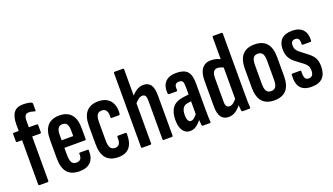

<svg xmlns="http://www.w3.org/2000/svg" viewBox="-64 -1152 2810 1622"><g transform="rotate(-20 1341.5 -341.5)"><path d="M77 0Q68 0 68 -10V-407H25Q15 -407 15 -417V-480Q15 -490 25 -490H68V-550Q68 -619 94.5 -654Q121 -689 176 -689Q202 -689 223 -685.5Q244 -682 254 -677Q261 -672 261 -664V-606Q261 -601 258 -599Q255 -597 250 -600Q240 -603 227.5 -606Q215 -609 201 -609Q179 -609 169 -594.5Q159 -580 159 -547V-490H230Q240 -490 240 -479V-417Q240 -407 230 -407H159V-10Q159 0 150 0Z M436 6Q362 6 326.5 -36Q291 -78 291 -166V-330Q291 -414 327.5 -455Q364 -496 433 -496Q504 -496 540 -454.5Q576 -413 576 -329V-234Q576 -224 567 -224H382V-163Q382 -115 394.5 -93.5Q407 -72 436 -72Q462 -72 473.5 -86.5Q485 -101 484 -131Q482 -142 491 -142H561Q569 -142 569 -133Q571 -64 537 -29Q503 6 436 6ZM382 -292H486V-339Q486 -381 473.5 -399.5Q461 -418 434 -418Q407 -418 394.5 -399Q382 -380 382 -339Z M786 6Q712 6 676 -36.5Q640 -79 640 -165V-328Q640 -412 676.5 -454Q713 -496 785 -496Q831 -496 862.5 -476.5Q894 -457 908.5 -422Q923 -387 919 -338Q918 -325 909 -325H843Q839 -325 837 -328Q835 -331 836 -335Q838 -374 825.5 -393.5Q813 -413 786 -413Q757 -413 744 -393.5Q731 -374 731 -326V-165Q731 -118 744 -97.5Q757 -77 786 -77Q812 -77 824 -95.5Q836 -114 834 -154Q834 -166 843 -166H910Q919 -166 919 -156Q920 -75 887 -34.5Q854 6 786 6Z M1193 0Q1185 0 1185 -10V-360Q1185 -388 1176.5 -400.5Q1168 -413 1150 -413Q1133 -413 1115 -400Q1097 -387 1077 -363L1066 -419Q1093 -454 1123.5 -475Q1154 -496 1190 -496Q1233 -496 1254.5 -465.5Q1276 -435 1276 -371V-10Q1276 0 1268 0ZM1000 0Q992 0 992 -10V-673Q992 -683 1000 -683H1075Q1083 -683 1083 -673V-10Q1083 0 1075 0Z M1545 0Q1538 0 1536 -10Q1534 -27 1532 -53.5Q1530 -80 1530 -99L1522 -108V-358Q1522 -393 1514 -406Q1506 -419 1482 -419Q1458 -419 1449 -404.5Q1440 -390 1443 -358Q1444 -348 1434 -348H1370Q1359 -348 1358 -360Q1353 -425 1385.5 -460.5Q1418 -496 1485 -496Q1553 -496 1583 -464.5Q1613 -433 1613 -358V-123Q1613 -81 1614 -54Q1615 -27 1616 -11Q1618 0 1610 0ZM1430 6Q1389 6 1366 -28.5Q1343 -63 1343 -125Q1343 -194 1374 -234.5Q1405 -275 1476 -283L1531 -290L1530 -229L1492 -223Q1461 -220 1446.5 -198Q1432 -176 1432 -136Q1432 -105 1440.5 -88.5Q1449 -72 1465 -72Q1480 -72 1496 -84.5Q1512 -97 1535 -130L1541 -67Q1510 -27 1485.5 -10.5Q1461 6 1430 6Z M1778 6Q1733 6 1710.5 -25Q1688 -56 1688 -123V-351Q1688 -423 1716 -459.5Q1744 -496 1796 -496Q1825 -496 1848.5 -488.5Q1872 -481 1890 -471V-396Q1851 -416 1827 -416Q1804 -416 1791.5 -398.5Q1779 -381 1779 -343V-130Q1779 -101 1788 -89Q1797 -77 1815 -77Q1833 -77 1850.5 -90.5Q1868 -104 1888 -131L1898 -72Q1872 -35 1842.5 -14.5Q1813 6 1778 6ZM1902 0Q1895 0 1893 -10Q1890 -29 1888.5 -56Q1887 -83 1887 -99L1879 -111V-673Q1879 -683 1888 -683H1961Q1970 -683 1970 -673V-123Q1970 -84 1970.5 -56.5Q1971 -29 1973 -12Q1974 0 1965 0Z M2188 6Q2116 6 2079.5 -35.5Q2043 -77 2043 -160V-330Q2043 -413 2079.5 -454.5Q2116 -496 2188 -496Q2261 -496 2297 -454.5Q2333 -413 2333 -330V-160Q2333 -77 2297 -35.5Q2261 6 2188 6ZM2188 -77Q2217 -77 2230 -96.5Q2243 -116 2243 -161V-328Q2243 -374 2230 -393.5Q2217 -413 2188 -413Q2160 -413 2147 -393.5Q2134 -374 2134 -328V-161Q2134 -116 2147 -96.5Q2160 -77 2188 -77Z M2523 6Q2453 6 2422.5 -32.5Q2392 -71 2398 -145Q2398 -155 2407 -155H2476Q2484 -155 2484 -146Q2482 -104 2491 -86.5Q2500 -69 2524 -69Q2567 -69 2567 -125Q2567 -149 2558.5 -165Q2550 -181 2530 -197L2460 -250Q2430 -273 2414.5 -303Q2399 -333 2399 -376Q2399 -434 2431 -465Q2463 -496 2526 -496Q2591 -496 2622.5 -461Q2654 -426 2650 -363Q2650 -354 2641 -354H2573Q2569 -354 2566.5 -356Q2564 -358 2565 -365Q2567 -392 2558 -406.5Q2549 -421 2527 -421Q2489 -421 2489 -378Q2489 -355 2497.5 -340Q2506 -325 2525 -310L2592 -258Q2627 -231 2641.5 -202.5Q2656 -174 2656 -129Q2656 -63 2623 -28.5Q2590 6 2523 6Z"/></g></svg>

Font: Sofia Sans Extra Condensed SemiBold
Style: Regular
Weight: 600
Designer: Botio Nikoltchev, Ani Petrova
Foundry: lettersoup
Version: Version 4.101